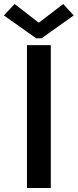

<svg xmlns="http://www.w3.org/2000/svg" viewBox="-43 -947 392 967"><path d="M92.8 -719.7H212.9V0H92.8ZM150.4 -834H154.3L275.4 -926.8L328.1 -869.1L166 -753.9H139.6L-23.4 -869.1L30.3 -926.8Z"/></svg>

Font: Reddit Sans Chocolate SemiBold
Style: Regular
Weight: 600
Designer: Stephen Hutchings
Foundry: Reddit
Version: Version 1.011